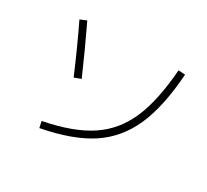

<svg xmlns="http://www.w3.org/2000/svg" viewBox="-148 -962 1296 1204"><g transform="rotate(30 500.0 -360.0)"><path d="M877 -732Q860 -490 794 -342.5Q728 -195 600 -111Q472 -27 253 15L243 -31Q449 -71 569 -150Q689 -229 750 -367.5Q811 -506 828 -735ZM130 -701 176 -720Q256 -553 329 -385L281 -367Q204 -548 130 -701Z"/></g></svg>

Font: Mplus 1p Light
Style: Regular
Weight: 300
Version: Version 1.061